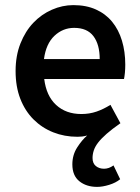

<svg xmlns="http://www.w3.org/2000/svg" viewBox="-20 -523 547 751"><path d="M360 208Q318 208 290.5 186Q263 164 263 120Q263 83 282 53.5Q301 24 321 7Q310 10 301 11Q292 12 283 12Q232 12 188 -5.5Q144 -23 111 -56Q78 -89 59.5 -136.5Q41 -184 41 -245Q41 -305 60 -353Q79 -401 110.5 -434Q142 -467 183 -485Q224 -503 267 -503Q317 -503 355 -486Q393 -469 418.5 -438Q444 -407 457 -364Q470 -321 470 -270Q470 -253 468.5 -238Q467 -223 465 -214H153Q161 -148 199.5 -112.5Q238 -77 298 -77Q330 -77 357.5 -86.5Q385 -96 412 -113L451 -41Q418 -18 397 0.5Q376 19 364 34.5Q352 50 347 65Q342 80 342 95Q342 116 355 126.5Q368 137 387 137Q406 137 424 124L450 178Q433 192 407 200Q381 208 360 208ZM152 -292H370Q370 -349 345.5 -381.5Q321 -414 270 -414Q226 -414 193 -383Q160 -352 152 -292Z"/></svg>

Font: CV Source Sans Light
Style: Bold
Weight: 600
Designer: Paul D. Hunt
Foundry: Adobe Systems Incorporated
Version: Version 3.001